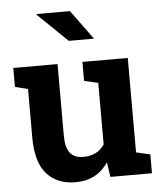

<svg xmlns="http://www.w3.org/2000/svg" viewBox="-54 -809 731 867"><g transform="rotate(-5 311.5 -376.0)"><path d="M254.9 10.3Q170.9 10.3 123.5 -42.7Q76.2 -95.7 76.2 -207.5V-427.7L18.1 -442.4V-528.3H218.8V-206.5Q218.8 -149.9 238.5 -125.2Q258.3 -100.6 298.3 -100.6Q362.3 -100.6 394.5 -148.4V-427.7L331.5 -442.4V-528.3H537.1V-100.1L600.6 -85.4V0H412.1L402.3 -66.9Q350.1 10.3 254.9 10.3ZM392.6 -628.4H278.3L143.6 -758.8L144.5 -761.7H295.4Z"/></g></svg>

Font: Roboto Slab
Style: Bold
Weight: 700
Designer: Google
Version: Version 2.000; ttfautohint (v1.8.1.43-b0c9)